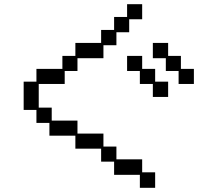

<svg xmlns="http://www.w3.org/2000/svg" viewBox="-20 -807 1040 917"><path d="M216 -220H154V-282H93V-417H154V-478H278V-540H340V-602H463V-664H525V-726H587V-787H659V-715H597V-653H536V-591H474V-529H350V-468H289V-406H165V-293H227V-231H350V-169H474V-107H536V-46H659V16H721V90H648V28H525V-35H463V-97H340V-159H216ZM710 -602H783V-540H844V-478H906V-406H833V-468H772V-529H710ZM587 -540H659V-478H721V-417H783V-344H710V-406H648V-468H587Z"/></svg>

Font: DotGothic16
Style: Regular
Weight: 400
Designer: Fontworks Inc.
Foundry: Fontworks Inc.
Version: Version 1.100